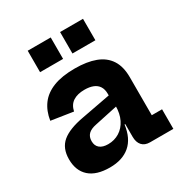

<svg xmlns="http://www.w3.org/2000/svg" viewBox="-181 -918 1017 1066"><g transform="rotate(-30 327.5 -385.0)"><path d="M480 0Q447 0 429.2 -19.8Q411.5 -39.5 411.5 -75.5V-194L422 -214L416 -274L411.5 -307.5V-351Q411.5 -379.5 399.5 -398.2Q387.5 -417 364.8 -426Q342 -435 310 -435Q265 -435 236.8 -416.8Q208.5 -398.5 200 -359L60 -380.5Q69 -439 99.5 -480Q130 -521 185 -542.5Q240 -564 322.5 -564Q400 -564 453.8 -543.8Q507.5 -523.5 535.5 -480.5Q563.5 -437.5 563.5 -369.5V-125.5H629.5V0ZM218.5 10Q132 10 87.5 -30Q43 -70 43 -143Q43 -214 87.5 -251.2Q132 -288.5 227 -305.5L439.5 -345.5V-271.5L271 -235.5Q235 -228.5 218.5 -211.8Q202 -195 202 -167.5Q202 -138 220.8 -122.5Q239.5 -107 274.5 -107Q314.5 -107 346.8 -127Q379 -147 397.5 -184.2Q416 -221.5 416 -274L441 -156.5H407Q396 -73 347.5 -31.5Q299 10 218.5 10ZM146 -780H293.5V-642.5H146ZM353.5 -780H500.5V-642.5H353.5Z"/></g></svg>

Font: Hepta Slab ExtraLight
Style: Bold
Weight: 700
Version: Version 1.102